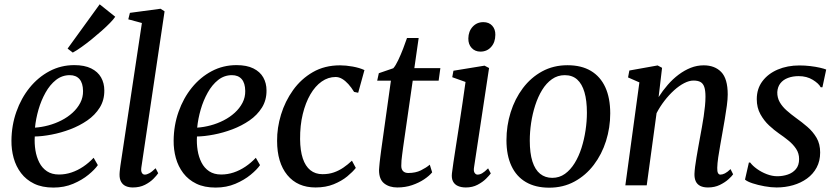

<svg xmlns="http://www.w3.org/2000/svg" viewBox="-20 -858 3872 889"><path d="M433 -93.5Q419 -73 389.5 -48.8Q360 -24.5 318.8 -7Q277.5 10.5 227.5 10.5Q175 10.5 138 -7.5Q101 -25.5 77.5 -56.5Q54 -87.5 43.2 -126.5Q32.5 -165.5 33 -207Q33.5 -277.5 55.8 -340.5Q78 -403.5 117.2 -452Q156.5 -500.5 209.2 -528.5Q262 -556.5 324 -556.5Q371.5 -556.5 402.2 -541.2Q433 -526 448 -499.5Q463 -473 463 -439.5Q463.5 -394.5 441.8 -359.8Q420 -325 384 -300.2Q348 -275.5 305 -259.2Q262 -243 218.8 -234.8Q175.5 -226.5 141 -226Q139 -193.5 144 -162.2Q149 -131 162 -105.5Q175 -80 197.5 -65Q220 -50 253 -50Q283 -50 311.2 -59.5Q339.5 -69 365.5 -86.5Q391.5 -104 413.5 -127.5ZM303 -510Q267.5 -510 239.2 -487.8Q211 -465.5 190.8 -429.2Q170.5 -393 158.2 -350.5Q146 -308 142 -267Q172.5 -269 204.2 -277.5Q236 -286 264.8 -300.8Q293.5 -315.5 316 -336Q338.5 -356.5 351.8 -382Q365 -407.5 364.5 -437Q364 -473.5 348 -491.8Q332 -510 303 -510ZM293 -633 441.5 -838 513.5 -780.5Q506 -769 489.5 -752Q473 -735 451 -715.5Q429 -696 405 -676.5Q381 -657 358.2 -640.8Q335.5 -624.5 317 -614.5Z M634.5 -83Q632 -66.5 636.8 -58Q641.5 -49.5 650.5 -49.5Q659.5 -49.5 671.2 -55.8Q683 -62 700.5 -79L712.5 -56Q706 -46 690.5 -30.2Q675 -14.5 651 -2.2Q627 10 595 10Q577 10 563 4Q549 -2 541 -15.8Q533 -29.5 533.5 -51.5Q533.5 -56 534.2 -63Q535 -70 535.8 -77.5Q536.5 -85 537.5 -91L637 -751.5L574 -768.5L581.5 -798.5L723.5 -817.5L742 -805.5Z M1184 -93.5Q1170 -73 1140.5 -48.8Q1111 -24.5 1069.8 -7Q1028.5 10.5 978.5 10.5Q926 10.5 889 -7.5Q852 -25.5 828.5 -56.5Q805 -87.5 794.2 -126.5Q783.5 -165.5 784 -207Q784.5 -277.5 806.8 -340.5Q829 -403.5 868.2 -452Q907.5 -500.5 960.2 -528.5Q1013 -556.5 1075 -556.5Q1122.5 -556.5 1153.2 -541.2Q1184 -526 1199 -499.5Q1214 -473 1214 -439.5Q1214.5 -394.5 1192.8 -359.8Q1171 -325 1135 -300.2Q1099 -275.5 1056 -259.2Q1013 -243 969.8 -234.8Q926.5 -226.5 892 -226Q890 -193.5 895 -162.2Q900 -131 913 -105.5Q926 -80 948.5 -65Q971 -50 1004 -50Q1034 -50 1062.2 -59.5Q1090.5 -69 1116.5 -86.5Q1142.5 -104 1164.5 -127.5ZM1054 -510Q1018.5 -510 990.2 -487.8Q962 -465.5 941.8 -429.2Q921.5 -393 909.2 -350.5Q897 -308 893 -267Q923.5 -269 955.2 -277.5Q987 -286 1015.8 -300.8Q1044.5 -315.5 1067 -336Q1089.5 -356.5 1102.8 -382Q1116 -407.5 1115.5 -437Q1115 -473.5 1099 -491.8Q1083 -510 1054 -510Z M1441 10Q1357.5 10 1310.2 -47.5Q1263 -105 1263 -206Q1262.5 -266 1281.2 -327.5Q1300 -389 1337 -440.8Q1374 -492.5 1428.5 -524Q1483 -555.5 1554.5 -555.5Q1581.5 -555.5 1613.2 -549.8Q1645 -544 1667.5 -533.5L1638.5 -428.5L1619.5 -432.5Q1607 -453 1593 -468.5Q1579 -484 1564.2 -492.8Q1549.5 -501.5 1534 -501.5Q1499.5 -501.5 1469.5 -480.5Q1439.5 -459.5 1417 -420.8Q1394.5 -382 1381.8 -329.5Q1369 -277 1369.5 -213.5Q1370 -160.5 1382 -124.5Q1394 -88.5 1417 -70Q1440 -51.5 1473.5 -51.5Q1502.5 -51.5 1526 -59.8Q1549.5 -68 1570 -82Q1590.5 -96 1609.5 -114L1627.5 -80.5Q1613.5 -62.5 1587.8 -41.2Q1562 -20 1525.2 -5Q1488.5 10 1441 10Z M1846.5 -175.5Q1844 -155.5 1842 -141.2Q1840 -127 1839 -115Q1838 -103 1838 -90Q1838 -74 1846.5 -65.5Q1855 -57 1870.5 -57Q1904 -57 1928.8 -69.2Q1953.5 -81.5 1970 -95.5L1981 -60Q1967.5 -43.5 1943.5 -27.5Q1919.5 -11.5 1888.2 -0.8Q1857 10 1819.5 10Q1782.5 10 1758.8 -8.8Q1735 -27.5 1735 -70.5Q1735.5 -76.5 1736 -85Q1736.5 -93.5 1737.8 -104.8Q1739 -116 1740.8 -130.5Q1742.5 -145 1745 -163L1790 -484.5H1726.5L1734 -519L1801 -542Q1811.5 -553.5 1823.5 -578.8Q1835.5 -604 1846.5 -632.5Q1857.5 -661 1864.5 -682H1918.5L1898.5 -542.5H2019L2011 -484.5H1891Z M2137 10Q2116 10 2100.5 3.2Q2085 -3.5 2077.5 -18Q2070 -32.5 2072.5 -55Q2074.5 -72.5 2079.5 -106.2Q2084.5 -140 2091.5 -184.5Q2098.5 -229 2106.2 -279.2Q2114 -329.5 2121.5 -380.8Q2129 -432 2135.5 -478.5L2074 -500.5L2079.5 -530.5L2223.5 -554L2244.5 -543L2175 -84Q2172 -66 2177.5 -57.8Q2183 -49.5 2191 -49.5Q2201.5 -49.5 2212.5 -55.8Q2223.5 -62 2240 -78.5L2252.5 -55Q2246 -46 2230.5 -30.5Q2215 -15 2191.2 -2.5Q2167.5 10 2137 10ZM2204.5 -619Q2179.5 -619 2163.8 -636Q2148 -653 2148.5 -680Q2149 -713 2168.5 -734.2Q2188 -755.5 2218 -755.5Q2244 -755.5 2259 -739Q2274 -722.5 2273.5 -697Q2273.5 -662.5 2254.2 -640.8Q2235 -619 2204.5 -619Z M2607.5 -556Q2672 -556 2716 -529.8Q2760 -503.5 2782.8 -453.8Q2805.5 -404 2805.5 -333Q2805.5 -267 2786 -205.2Q2766.5 -143.5 2729.5 -94.8Q2692.5 -46 2640.2 -17.5Q2588 11 2523 11Q2459.5 11 2415.2 -14.8Q2371 -40.5 2348 -89.8Q2325 -139 2325 -208.5Q2325 -276 2344.5 -338.2Q2364 -400.5 2401 -449.8Q2438 -499 2490.2 -527.5Q2542.5 -556 2607.5 -556ZM2595 -510Q2562 -510 2535.8 -491.5Q2509.5 -473 2490.2 -441.5Q2471 -410 2458.2 -370.5Q2445.5 -331 2439.2 -289Q2433 -247 2433 -207Q2433 -149 2445.2 -110.5Q2457.5 -72 2481 -53.2Q2504.5 -34.5 2537 -34.5Q2570 -34.5 2595.8 -53Q2621.5 -71.5 2640.8 -102.8Q2660 -134 2672.5 -173.2Q2685 -212.5 2691.2 -254.5Q2697.5 -296.5 2697.5 -336Q2697.5 -392.5 2686.2 -431Q2675 -469.5 2652.5 -489.8Q2630 -510 2595 -510Z M3029.5 -408.5Q3048.5 -438.5 3071.8 -465.2Q3095 -492 3122 -512.2Q3149 -532.5 3178 -544Q3207 -555.5 3238 -555.5Q3289.5 -555.5 3319.5 -524.5Q3349.5 -493.5 3349.5 -420.5Q3349.5 -399.5 3345.5 -369Q3341.5 -338.5 3335.8 -305.5Q3330 -272.5 3325 -243.5Q3320.5 -216.5 3315 -186.8Q3309.5 -157 3305.5 -129.2Q3301.5 -101.5 3301 -81Q3300.5 -64 3304.5 -56.8Q3308.5 -49.5 3315.5 -49.5Q3325 -49.5 3336.5 -55.2Q3348 -61 3362.5 -75L3374.5 -51Q3369 -42.5 3353 -28Q3337 -13.5 3313 -1.8Q3289 10 3258 10Q3236.5 10 3222.2 2.8Q3208 -4.5 3201.5 -18.5Q3195 -32.5 3195.5 -53Q3196 -67 3198.5 -86.8Q3201 -106.5 3205 -129.8Q3209 -153 3213.2 -177Q3217.5 -201 3221.5 -223Q3225.5 -245 3230 -269.5Q3234.5 -294 3238.2 -319Q3242 -344 3244.2 -367.2Q3246.5 -390.5 3246.5 -410Q3246.5 -439 3241 -455.2Q3235.5 -471.5 3223.5 -478.2Q3211.5 -485 3191 -485Q3171 -485 3147.8 -473Q3124.5 -461 3101 -439.8Q3077.5 -418.5 3056.5 -391.2Q3035.5 -364 3020 -334L2974.5 0H2875.5L2940.5 -476.5L2888 -499.5L2894 -531.5L3025 -555L3045.5 -544Z M3788 -454H3780Q3771 -471.5 3743.2 -488.5Q3715.5 -505.5 3678 -505.5Q3650.5 -505.5 3628.5 -497.2Q3606.5 -489 3593.5 -472.5Q3580.5 -456 3579 -431.5Q3578.5 -406 3590.2 -385.2Q3602 -364.5 3622 -346.8Q3642 -329 3665.5 -312Q3693 -292.5 3718.5 -270.5Q3744 -248.5 3760.8 -220Q3777.5 -191.5 3777.5 -152Q3777.5 -112.5 3761.2 -82.2Q3745 -52 3716.8 -31.5Q3688.5 -11 3652.2 -0.5Q3616 10 3575.5 10Q3550.5 10 3520 4.5Q3489.5 -1 3464.5 -9.2Q3439.5 -17.5 3429.5 -26.5L3447.5 -105.5H3453.5Q3464.5 -90.5 3485 -75.8Q3505.5 -61 3530.5 -51.5Q3555.5 -42 3579 -42Q3604.5 -42 3627.5 -49.8Q3650.5 -57.5 3665.2 -75Q3680 -92.5 3680 -121.5Q3680 -148 3666.2 -168.8Q3652.5 -189.5 3631 -207Q3609.5 -224.5 3586 -240.5Q3565 -255 3541.2 -277Q3517.5 -299 3500.8 -329.2Q3484 -359.5 3484 -399Q3484 -447 3510.2 -482Q3536.5 -517 3581.2 -536Q3626 -555 3681.5 -555Q3707 -555 3732 -552Q3757 -549 3776.5 -544.5Q3796 -540 3805.5 -536Z"/></svg>

Font: Merriweather 48pt
Style: Italic
Weight: 400
Italic angle: -7.8°
Version: Version 2.101